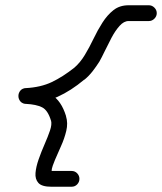

<svg xmlns="http://www.w3.org/2000/svg" viewBox="-20 -591 616 730"><path d="M546 -571Q558 -571 567 -562Q576 -553 576 -541Q576 -529 567 -520Q558 -511 546 -511Q527 -511 507.5 -511Q488 -511 469 -511Q451 -511 434.5 -492.5Q418 -474 404 -447.5Q390 -421 378 -396Q366 -371 358 -357Q346 -338 332 -320Q318 -302 301 -288Q301 -288 301 -288Q300 -288 300 -288Q250 -246 199 -223Q148 -200 82 -196Q67 -195 60 -204.5Q53 -214 53 -226Q53 -237 60 -247Q67 -257 81 -256Q139 -253 176 -230.5Q213 -208 231 -150Q231 -150 231 -150Q231 -149 231 -149Q239 -123 232 -93.5Q225 -64 212 -35.5Q199 -7 189 17Q185 27 180.5 39Q176 51 176 63Q175 64 176 64Q173 60 170.5 59.5Q168 59 175 59Q194 59 213.5 59Q233 59 252 59Q252 59 252 59Q252 59 252 59Q265 59 273.5 68Q282 77 282 89Q282 101 273.5 110Q265 119 252 119Q233 119 213.5 119Q194 119 175 119Q139 119 126 104.5Q113 90 115 66.5Q117 43 127 14.5Q137 -14 149.5 -42.5Q162 -71 170 -94.5Q178 -118 174 -133Q174 -133 174 -132Q174 -132 174 -132Q162 -172 140 -183Q118 -194 79 -196Q64 -197 57 -206Q50 -215 50 -226Q50 -237 57 -246Q64 -255 78 -256Q135 -259 177 -279Q219 -299 263 -334Q263 -334 263 -334Q263 -334 263 -334Q285 -353 302.5 -382Q320 -411 335.5 -443.5Q351 -476 369.5 -505Q388 -534 411.5 -552.5Q435 -571 469 -571Q488 -571 507.5 -571Q527 -571 546 -571Q546 -571 546 -571Q546 -571 546 -571Z"/></svg>

Font: FRB American Cursive Guidelines
Style: Bold Italic
Weight: 700
Italic angle: -25°
Version: Version 2.0;Modular Font Editor K font №1